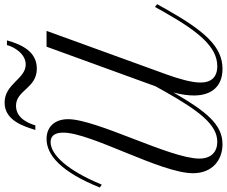

<svg xmlns="http://www.w3.org/2000/svg" viewBox="-100 -918 1037 878"><g transform="rotate(-90 419.0 -479.5)"><path d="M644 -785.6 462.9 -287.6 439 -244.6C350.1 -87.4 287.1 -4.9 209 -4.9C163.6 -4.9 132.3 -32.2 132.3 -86.9C132.3 -220.2 312.5 -556.6 312.5 -687C312.5 -749.5 276.4 -785.6 222.2 -785.6C148.4 -785.6 71.3 -719.2 0 -542L13.2 -533.2C79.6 -693.8 151.4 -767.1 208 -767.1C240.7 -767.1 251 -741.7 251 -709C251 -582 65.4 -263.2 65.4 -115.7C65.4 -27.8 125.5 19 198.2 19C289.1 19 348.6 -56.6 434.6 -205.1C424.8 -169.4 420.9 -136.7 420.9 -111.3C420.9 -30.8 462.9 19 542.5 19C644 19 715.3 -62.5 813.5 -235.4L838.4 -280.3L825.7 -289.6L800.3 -244.6C710.4 -85.4 640.6 -4.9 554.7 -4.9C502.4 -4.9 480 -35.2 480 -81.5C480 -122.6 497.6 -183.1 517.1 -236.8L716.3 -785.6ZM388.2 -977.5C305.7 -977.5 279.3 -888.2 263.2 -836.9H284.2C290.5 -856.9 311.5 -925.3 373.5 -925.3C446.3 -925.3 452.6 -830.1 543.9 -830.1C621.6 -830.1 653.8 -898.9 672.9 -966.8H651.4C643.6 -935.5 612.3 -880.9 562.5 -880.9C496.6 -880.9 474.1 -977.5 388.2 -977.5Z"/></g></svg>

Font: Petit Formal Script
Style: Regular
Weight: 400
Designer: Pablo Impallari, Brenda Gallo, Rodrigo Fuenzalida
Foundry: Pablo Impallari, Brenda Gallo, Rodrigo Fuenzalida
Version: Version 1.001